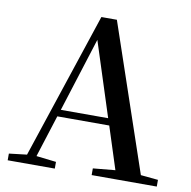

<svg xmlns="http://www.w3.org/2000/svg" viewBox="-82 -821 899 903"><g transform="rotate(10 367.5 -370.0)"><path d="M13 0V-32L98 -42L330 -740H404L642 -40L725 -32V0H414V-32L520 -42L455 -244H207L143 -43L238 -32V0ZM444 -277 330 -631 218 -277Z"/></g></svg>

Font: Early Summer Mincho SemiBold
Style: Regular
Weight: 600
Designer: GuiWonder
Version: Version 1.002